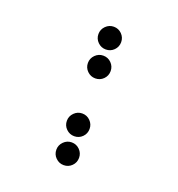

<svg xmlns="http://www.w3.org/2000/svg" viewBox="-121 -768 789 853"><g transform="rotate(20 273.5 -342.0)"><path d="M327.1 -615.2Q327.1 -592.8 311.5 -577.1Q295.9 -561.5 273.4 -561.5Q251.5 -561.5 235.6 -577.1Q219.7 -592.8 219.7 -615.2Q219.7 -637.2 235.6 -653.1Q251.5 -668.9 273.4 -668.9Q295.9 -668.9 311.5 -653.1Q327.1 -637.2 327.1 -615.2ZM327.1 -478.5Q327.1 -456.1 311.5 -440.4Q295.9 -424.8 273.4 -424.8Q251.5 -424.8 235.6 -440.4Q219.7 -456.1 219.7 -478.5Q219.7 -500.5 235.6 -516.4Q251.5 -532.2 273.4 -532.2Q295.9 -532.2 311.5 -516.4Q327.1 -500.5 327.1 -478.5ZM327.1 -205.1Q327.1 -182.6 311.5 -167Q295.9 -151.4 273.4 -151.4Q251.5 -151.4 235.6 -167Q219.7 -182.6 219.7 -205.1Q219.7 -227.1 235.6 -242.9Q251.5 -258.8 273.4 -258.8Q295.9 -258.8 311.5 -242.9Q327.1 -227.1 327.1 -205.1ZM327.1 -68.4Q327.1 -45.9 311.5 -30.3Q295.9 -14.6 273.4 -14.6Q251.5 -14.6 235.6 -30.3Q219.7 -45.9 219.7 -68.4Q219.7 -90.3 235.6 -106.2Q251.5 -122.1 273.4 -122.1Q295.9 -122.1 311.5 -106.2Q327.1 -90.3 327.1 -68.4Z"/></g></svg>

Font: DatDot
Style: Regular
Weight: 400
Designer: GGBot
Version: 1.00